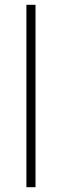

<svg xmlns="http://www.w3.org/2000/svg" viewBox="-20 -780 257 800"><path d="M128 0H90V-760H128Z"/></svg>

Font: Noto Sans Thai ExtraLight
Style: Regular
Weight: 200
Designer: Monotype Design Team
Foundry: Monotype Imaging Inc.
Version: Version 2.001; ttfautohint (v1.8.4.7-5d5b)